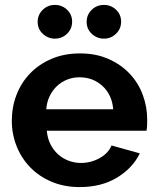

<svg xmlns="http://www.w3.org/2000/svg" viewBox="-20 -750 639 780"><path d="M304 10Q241 10 190 -11.5Q139 -33 103 -70Q67 -107 47.5 -156Q28 -205 28 -259Q28 -315 47 -364.5Q66 -414 102 -451.5Q138 -489 189.5 -511Q241 -533 305 -533Q369 -533 419.5 -511Q470 -489 505.5 -452Q541 -415 559.5 -366Q578 -317 578 -264Q578 -251 577.5 -239Q577 -227 575 -219H170Q173 -188 185 -164Q197 -140 216 -123Q235 -106 259 -97Q283 -88 309 -88Q349 -88 384.5 -107.5Q420 -127 433 -159L548 -127Q519 -67 455.5 -28.5Q392 10 304 10ZM440 -306Q435 -365 396.5 -400.5Q358 -436 303 -436Q276 -436 252.5 -426.5Q229 -417 211 -400Q193 -383 181.5 -359Q170 -335 168 -306ZM472 -662Q472 -633 451.5 -613Q431 -593 402 -593Q374 -593 353 -612.5Q332 -632 332 -661Q332 -690 352.5 -710Q373 -730 402 -730Q431 -730 451.5 -710.5Q472 -691 472 -662ZM273 -662Q273 -633 252.5 -613Q232 -593 203 -593Q175 -593 154 -612.5Q133 -632 133 -661Q133 -690 153.5 -710Q174 -730 203 -730Q232 -730 252.5 -710.5Q273 -691 273 -662Z"/></svg>

Font: IngvarSans
Style: Bold
Weight: 700
Version: Version 3.000